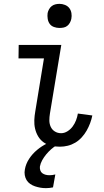

<svg xmlns="http://www.w3.org/2000/svg" viewBox="-20 -753 540 996"><path d="M290 8Q267 8 245.5 3Q224 -2 206.5 -14.5Q189 -27 178 -45.5Q167 -64 162 -85.5Q157 -107 158 -130Q159 -153 163 -175L208 -450H76L77 -520H298L239 -164Q236 -146 236 -128.5Q236 -111 243 -95.5Q250 -80 264.5 -71Q279 -62 297 -62Q314 -62 330 -72Q346 -82 357 -97Q368 -112 374.5 -129Q381 -146 384 -164L459 -154Q455 -134 447.5 -114Q440 -94 429.5 -75.5Q419 -57 404 -40.5Q389 -24 370.5 -13Q352 -2 331.5 3Q311 8 290 8ZM218 223Q203 223 189 220.5Q175 218 161.5 213.5Q148 209 136.5 201Q125 193 118 181.5Q111 170 108.5 155.5Q106 141 109 126Q114 97 131 71Q148 45 172 25Q196 5 223.5 -8.5Q251 -22 280 -30L275 0Q259 9 245 21.5Q231 34 219.5 48Q208 62 199 78Q190 94 187 111Q186 121 189 130.5Q192 140 199.5 145.5Q207 151 216.5 153.5Q226 156 237 156Q244 156 251.5 155Q259 154 267 152L255 219Q246 221 236.5 222Q227 223 218 223ZM288 -608Q274 -608 260 -613Q246 -618 238 -629Q230 -640 227.5 -655Q225 -670 227 -685Q229 -695 234.5 -705Q240 -715 248.5 -721.5Q257 -728 267.5 -730.5Q278 -733 289 -733Q303 -733 317 -727.5Q331 -722 339.5 -711Q348 -700 350.5 -685Q353 -670 350 -655Q348 -645 342.5 -635Q337 -625 328.5 -618.5Q320 -612 309.5 -610Q299 -608 288 -608Z"/></svg>

Font: Iosevka Custom
Style: Italic
Weight: 400
Italic angle: -9°
Monospace: yes
Designer: Belleve Invis
Foundry: Belleve Invis
Version: Version 30.3.3; ttfautohint (v1.8.3)